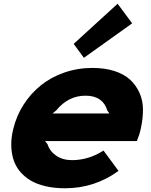

<svg xmlns="http://www.w3.org/2000/svg" viewBox="-20 -1007 817 1037"><path d="M263.2 -394H570.8L559.1 -411.1Q548.8 -448.2 519.3 -469.2Q489.7 -490.2 441.9 -490.2Q348.6 -490.2 284.2 -411.1ZM740.2 -311Q733.9 -280.3 719.2 -245.1H223.1L236.8 -228Q248.5 -190.4 283.4 -166.3Q318.4 -142.1 369.1 -142.1Q458.5 -142.1 539.1 -193.8L620.1 -84Q491.2 9.8 331.1 9.8Q272.5 9.8 224.9 -1.5Q177.2 -12.7 143.3 -33.4Q109.4 -54.2 85.9 -83.3Q62.5 -112.3 51.8 -148.2Q41 -184.1 40.8 -225.1Q40.5 -266.1 51.8 -311Q68.8 -381.3 107.2 -441.4Q145.5 -501.5 200.2 -545.7Q254.9 -589.8 326.9 -615Q398.9 -640.1 480 -640.1Q546.4 -640.1 598.4 -623.3Q650.4 -606.4 682.6 -576.7Q714.8 -546.9 733.4 -505.6Q752 -464.4 752.2 -415.3Q752.4 -366.2 740.2 -311ZM615.2 -986.8 693.8 -880.9 433.1 -694.8 377.9 -770Z"/></svg>

Font: Sinkin Sans 800 Black Italic
Style: Regular
Weight: 900
Italic angle: -112°
Designer: Keith Bates
Foundry: K-Type
Version: Sinkin Sans (version 1.0)  by Keith Bates   •   © 2014   www